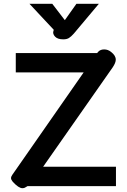

<svg xmlns="http://www.w3.org/2000/svg" viewBox="-20 -979 668 1010"><path d="M98 11Q78 11 47 -23Q38 -34 38 -42Q38 -50 45.5 -60.5Q53 -71 55 -74L420 -598H63V-700H491L498 -708Q509 -719 528 -719Q548 -719 564 -706Q589 -687 589 -665Q589 -649 573 -625L207 -102H590V0H125L113 7Q108 11 98 11ZM261 -816 263 -822 135 -959H255L321 -873L382 -959H500L369 -803Q354 -786 342.5 -779Q331 -772 313 -772Q283 -772 269.5 -786.5Q256 -801 261 -816Z"/></svg>

Font: Niramit SemiBold
Style: Regular
Weight: 600
Designer: Katatrad Aksorn Co.,Ltd.
Foundry: Cadson Demak Co.,Ltd.
Version: Version 1.001; ttfautohint (v1.6)